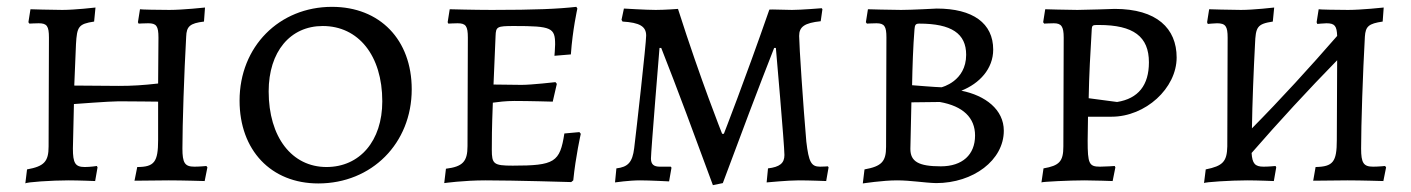

<svg xmlns="http://www.w3.org/2000/svg" viewBox="-20 -527 4123 561"><path d="M54 9C56 5 132 0 180 0C210 0 258 2 258 2L265 -38L263 -42C263 -42 244 -39 228 -39C200 -39 193 -50 193 -93L196 -223C196 -223 301 -231 327 -231C362 -231 442 -230 442 -230V-118C442 -54 431 -39 381 -39L373 1L473 0C513 0 578 2 578 2L586 -38L583 -42C583 -42 564 -40 548 -40C520 -40 513 -51 513 -93C513 -163 518 -314 524 -420C525 -450 535 -459 576 -464L579 -505C579 -505 514 -498 475 -498C447 -498 389 -499 389 -500L383 -462L385 -458C385 -458 403 -459 413 -459C437 -459 443 -451 443 -417L442 -283C398 -278 367 -276 327 -276L197 -277L202 -398C205 -449 209 -457 255 -464L259 -505C259 -505 199 -498 162 -498C130 -498 69 -500 69 -500L63 -462L66 -458C66 -458 83 -459 93 -459C117 -459 123 -451 123 -417L122 -99C122 -55 109 -41 59 -32Z M910 9C1066 9 1183 -108 1183 -266C1183 -411 1090 -507 950 -507C796 -507 680 -391 680 -233C680 -88 772 9 910 9ZM934 -39C833 -39 765 -126 765 -260C765 -376 828 -451 923 -451C1027 -451 1097 -365 1097 -231C1097 -115 1031 -39 934 -39Z M1278 8C1278 8 1334 0 1399 0C1483 0 1649 5 1649 5L1655 0C1662 -70 1677 -136 1677 -136L1673 -141L1629 -137C1616 -53 1601 -43 1478 -43C1422 -43 1417 -48 1417 -90C1417 -115 1417 -151 1420 -227C1434 -229 1458 -232 1483 -232C1526 -232 1595 -230 1595 -230L1607 -282L1603 -287C1603 -287 1533 -279 1504 -279L1422 -280L1428 -422C1429 -449 1432 -451 1482 -451C1592 -451 1602 -446 1602 -397C1602 -386 1600 -364 1600 -364L1648 -368C1653 -440 1667 -502 1667 -502L1664 -507C1611 -501 1544 -498 1417 -498C1365 -498 1294 -500 1294 -500L1288 -462L1290 -458C1290 -458 1308 -459 1317 -459C1341 -459 1347 -451 1347 -417L1346 -100C1346 -55 1332 -40 1283 -34Z M2063 14 2092 8C2144 -132 2196 -270 2242 -387H2247C2247 -387 2272 -102 2272 -74C2272 -50 2258 -39 2224 -35L2220 6C2222 6 2281 0 2314 0C2345 0 2394 2 2394 2L2401 -38L2399 -41C2399 -41 2386 -40 2376 -40C2350 -40 2343 -54 2336 -113C2327 -216 2315 -396 2315 -422C2315 -449 2331 -460 2378 -465L2383 -500L2381 -503C2381 -503 2320 -498 2294 -498C2273 -498 2234 -500 2228 -499C2156 -292 2095 -136 2095 -136H2090C2090 -136 2028 -291 1961 -501C1961 -501 1923 -498 1896 -498C1869 -498 1803 -502 1803 -502L1796 -469L1799 -464C1849 -461 1868 -450 1868 -423C1868 -400 1839 -142 1833 -94C1828 -53 1815 -39 1781 -35L1777 6C1777 6 1818 0 1850 0C1878 0 1935 3 1935 3L1942 -37L1940 -40H1908C1890 -40 1882 -47 1882 -64C1882 -84 1907 -387 1907 -387H1912C1959 -268 2010 -130 2063 14Z M2601 0C2641 0 2680 7 2715 8C2824 8 2913 -59 2913 -145C2913 -207 2859 -248 2789 -262C2842 -283 2882 -326 2882 -382C2882 -459 2823 -502 2717 -502C2717 -502 2643 -498 2613 -498C2583 -498 2516 -500 2516 -500L2510 -462L2513 -458C2513 -458 2531 -459 2541 -459C2564 -459 2570 -450 2570 -418L2569 -98C2569 -55 2556 -41 2506 -32L2501 9C2501 9 2559 0 2601 0ZM2645 -278C2646 -332 2648 -392 2652 -441C2653 -454 2655 -458 2666 -458C2760 -458 2803 -429 2803 -367C2803 -289 2731 -272 2731 -272C2718 -272 2645 -278 2645 -278ZM2643 -228 2726 -229C2794 -217 2829 -183 2829 -131C2829 -75 2792 -41 2729 -41C2664 -41 2640 -55 2640 -92Z M3023 6C3024 4 3105 0 3149 0C3177 0 3231 2 3231 2L3239 -38L3237 -42C3237 -42 3210 -40 3194 -40C3162 -40 3158 -49 3158 -116L3159 -186H3228C3327 -186 3418 -269 3418 -359C3418 -444 3360 -501 3237 -501C3237 -501 3152 -498 3128 -498C3096 -498 3039 -500 3034 -500L3028 -462L3031 -458C3031 -458 3048 -459 3059 -459C3081 -459 3088 -450 3088 -417L3087 -99C3087 -55 3075 -43 3029 -35ZM3244 -229 3161 -240C3162 -304 3166 -377 3170 -442C3171 -454 3173 -454 3191 -454C3292 -454 3337 -420 3337 -345C3337 -278 3306 -239 3244 -229Z M4027 -42C4027 -42 4008 -40 3992 -40C3964 -40 3957 -51 3957 -93C3957 -163 3962 -314 3968 -420C3970 -450 3979 -458 4020 -464L4023 -505C4023 -505 3958 -498 3919 -498C3891 -498 3833 -499 3833 -500L3827 -462L3829 -457C3829 -457 3847 -459 3856 -459C3880 -459 3886 -451 3887 -422C3806 -329 3723 -238 3638 -152C3639 -224 3643 -323 3647 -398C3649 -448 3653 -457 3699 -464L3703 -505C3703 -505 3643 -498 3606 -498C3574 -498 3513 -500 3513 -500L3507 -462L3509 -457C3509 -457 3527 -459 3536 -459C3561 -459 3567 -450 3567 -417L3566 -99C3565 -55 3553 -42 3503 -32L3498 8C3499 5 3576 0 3624 0C3654 0 3702 2 3702 2L3709 -38L3707 -42C3707 -42 3688 -40 3672 -40C3647 -40 3639 -49 3637 -80C3718 -173 3801 -263 3887 -351L3886 -118C3886 -54 3875 -40 3824 -39L3817 1L3917 0C3957 0 4022 2 4022 2L4030 -38Z"/></svg>

Font: Alegreya SC
Style: Regular
Weight: 400
Designer: Juan Pablo del Peral
Foundry: Huerta Tipografica
Version: Version 2.007;PS 002.007;hotconv 1.0.88;makeotf.lib2.5.64775